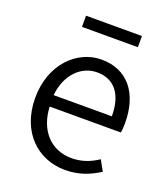

<svg xmlns="http://www.w3.org/2000/svg" viewBox="-136 -826 821 936"><g transform="rotate(20 274.5 -358.0)"><path d="M309 13C384 13 439 -12 486 -42L456 -96C416 -69 372 -52 319 -52C211 -52 139 -132 134 -252H503C506 -265 507 -283 507 -301C507 -457 429 -554 294 -554C170 -554 53 -445 53 -269C53 -92 167 13 309 13ZM133 -311C144 -423 215 -488 295 -488C383 -488 435 -427 435 -311ZM149 -671H439V-729H149Z"/></g></svg>

Font: Genne Gothic Normal
Style: Regular
Weight: 350
Designer: Ryoko NISHIZUKA (kana & ideographs); Paul D. Hunt (Latin, Greek & Cyrillic); Wenlong ZHANG (bopomofo); Sandoll Communica
Foundry: Adobe Systems Incorporated
Version: Version 1.004;PS 1.004;hotconv 16.6.51;makeotf.lib2.5.65220